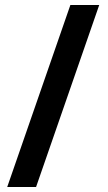

<svg xmlns="http://www.w3.org/2000/svg" viewBox="-20 -743 435 772"><path d="M9 9H125L379 -723H263Z"/></svg>

Font: United Sans ExtraBold
Style: Regular
Weight: 800
Designer: Pablo Impallari, Rodrigo Fuenzalida (Modified by Dan O. Williams)
Version: Version 1.000;PS 001.000;hotconv 1.0.88;makeotf.lib2.5.64775